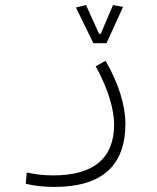

<svg xmlns="http://www.w3.org/2000/svg" viewBox="-20 -525 626 764"><path d="M196.3 218.8C386.2 218.8 479 133.8 479 -33.2C479 -105 452.1 -193.4 399.9 -283.2L360.8 -261.2C409.7 -173.3 434.1 -89.4 434.1 -29.8C434.1 106 351.1 172.9 191.9 172.9C147.9 172.9 122.6 168.5 86.4 161.6L82.5 206.1C116.2 214.8 153.8 218.8 196.3 218.8ZM351.6 -353H403.8L469.7 -497.6L429.7 -504.9L380.9 -390.6H374L322.3 -504.9L282.2 -495.1Z"/></svg>

Font: Cascadia Mono PL ExtraLight
Style: Regular
Weight: 200
Monospace: yes
Designer: Aaron Bell
Foundry: Saja Typeworks
Version: Version 2404.023